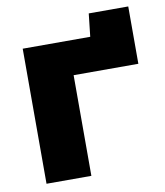

<svg xmlns="http://www.w3.org/2000/svg" viewBox="-73 -681 637 742"><g transform="rotate(-10 245.0 -310.0)"><path d="M315 -530 325 -620H480V-395H226V0H50V-530Z"/></g></svg>

Font: Russo One
Style: Regular
Weight: 400
Designer: Jovanny lemonad
Foundry: Jovanny Lemonad
Version: Version 1.001